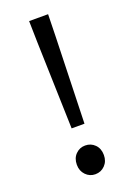

<svg xmlns="http://www.w3.org/2000/svg" viewBox="-146 -807 616 879"><g transform="rotate(-20 161.5 -367.5)"><path d="M130 -221.2 117.4 -644.6 115.1 -749.3H207.5L205.1 -644.6L192.6 -221.2ZM160.8 13.4Q133.7 13.4 114.6 -6.3Q95.4 -26 95.4 -56.1Q95.4 -87.9 114.6 -107.2Q133.7 -126.5 160.8 -126.5Q188.9 -126.5 208 -107.2Q227.1 -87.9 227.1 -56.1Q227.1 -26 208 -6.3Q188.9 13.4 160.8 13.4Z"/></g></svg>

Font: Noto Sans TC Thin
Style: Regular
Weight: 100
Designer: Ryoko NISHIZUKA 西塚涼子 (kana, bopomofo & ideographs); Paul D. Hunt (Latin, Greek & Cyrillic); Sandoll Communications 산돌커뮤니
Foundry: Adobe
Version: Version 2.004-H2;hotconv 1.0.118;makeotfexe 2.5.65603